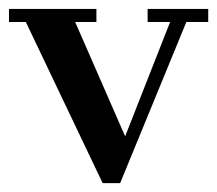

<svg xmlns="http://www.w3.org/2000/svg" viewBox="-20 -399 483 427"><path d="M37.5 -350H0V-379.2H194.4V-350H147.2L258.3 -95.8L358.3 -350H308.3V-379.2H443.1V-350H394.4L247.2 8.3H208.3Z"/></svg>

Font: Sree Krushnadevaraya
Style: Regular
Weight: 400
Designer: Purushoth Kumar Guthula
Foundry: Andhrapradesh Society for Knowledge Networks
Version: Version 1.0.5; ttfautohint (v1.2.42-39fb)